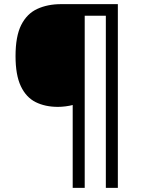

<svg xmlns="http://www.w3.org/2000/svg" viewBox="-20 -780 695 927"><path d="M549 127H491V-704H389V127H331V-273Q316 -269 296.5 -266.5Q277 -264 260 -264Q198 -264 152 -287Q106 -310 80.5 -364Q55 -418 55 -509Q55 -605 82.5 -659.5Q110 -714 160 -737Q210 -760 275 -760H549Z"/></svg>

Font: Noto Sans Syloti Nagri
Style: Regular
Weight: 400
Designer: Monotype Design Team
Foundry: Monotype Imaging Inc.
Version: Version 2.003; ttfautohint (v1.8.4.7-5d5b)